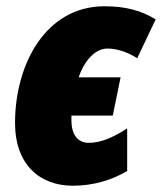

<svg xmlns="http://www.w3.org/2000/svg" viewBox="-20 -583 517 613"><path d="M213 10C279 10 339 -9 386 -37V-173C341 -144 302 -127 263 -127C227 -127 208 -155 208 -199V-214H340L365 -336H231C247 -384 281 -428 323 -428C357 -428 392 -414 418 -397L477 -521C432 -549 381 -563 314 -563C124 -563 28 -375 28 -191C28 -56 108 10 213 10Z"/></svg>

Font: Noto Sans UI SemiCondensed Black
Style: Italic
Weight: 900
Width: 4
Italic angle: -372°
Designer: Monotype Design Team
Foundry: Monotype Imaging Inc.
Version: Version 1.901